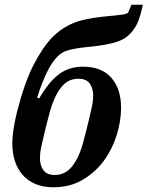

<svg xmlns="http://www.w3.org/2000/svg" viewBox="-20 -780 624 812"><path d="M206 12Q163 12 130.5 -1.5Q98 -15 76 -40Q54 -65 43 -99Q32 -133 32 -175Q32 -197 36.5 -229.5Q41 -262 52 -307Q83 -429 121 -503.5Q159 -578 200 -621Q222 -643 244.5 -658Q267 -673 292 -683Q317 -693 346 -699Q375 -705 411 -709Q442 -712 461.5 -714Q481 -716 492.5 -717.5Q504 -719 510 -721Q516 -723 521 -725L536 -760H584Q573 -707 560 -680Q547 -653 527 -634Q509 -615 474 -603Q439 -591 368 -583Q335 -580 311.5 -576.5Q288 -573 271.5 -568.5Q255 -564 243.5 -557Q232 -550 222 -540Q177 -494 137 -367L146 -364Q183 -429 226 -463.5Q269 -498 332 -498Q409 -498 450.5 -451.5Q492 -405 492 -324Q492 -268 473.5 -208.5Q455 -149 419 -100Q383 -51 329.5 -19.5Q276 12 206 12ZM212 -40Q257 -40 286.5 -78.5Q316 -117 332 -179Q347 -235 355 -269Q363 -303 367.5 -323.5Q372 -344 373 -355Q374 -366 374 -377Q374 -405 360 -426Q346 -447 311 -447Q266 -447 237 -408.5Q208 -370 191 -308Q176 -252 168 -218Q160 -184 155.5 -163.5Q151 -143 150 -132Q149 -121 149 -110Q149 -81 163.5 -60.5Q178 -40 212 -40Z"/></svg>

Font: IBM Plex Serif SmBld
Style: Italic
Weight: 600
Italic angle: -14°
Designer: Mike Abbink, Paul van der Laan, Pieter van Rosmalen
Foundry: Bold Monday
Version: Version 3.001